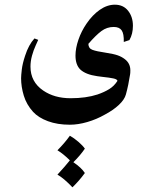

<svg xmlns="http://www.w3.org/2000/svg" viewBox="-20 -341 637 819"><path d="M512 -89Q536 -71 536 -41Q536 -29 535 -24Q528 22 517 62Q511 84 487 106.5Q463 129 427 148Q392 168 352.5 179.5Q313 191 278 191Q225 191 184.5 176Q144 161 121 136Q93 105 81.5 67Q70 29 70 -7Q70 -19 73 -44.5Q76 -70 87 -103Q102 -150 127 -177L143 -171Q141 -166 132 -146.5Q123 -127 116.5 -103.5Q110 -80 110 -57Q110 8 164 45Q212 78 281 78Q347 78 396 62Q425 52 446 39Q467 26 481 4Q480 -3 463.5 -6.5Q447 -10 418 -13L395 -16Q345 -23 322 -45Q302 -65 302 -104Q302 -135 314.5 -171.5Q327 -208 349 -240Q374 -277 405.5 -299Q437 -321 470 -321Q506 -321 526.5 -295Q547 -269 547 -231Q547 -196 532 -170L508 -162Q509 -197 499 -211.5Q489 -226 465 -226Q436 -226 412.5 -208.5Q389 -191 357 -154Q357 -135 374 -128.5Q391 -122 432 -116Q465 -111 482 -105Q499 -99 512 -89ZM342 397Q318 430 289 458Q252 419 225 404Q259 367 278 343Q251 316 225 300Q256 269 278 238Q296 248 314.5 264Q333 280 342 293Q324 320 293 351Q327 374 342 397Z"/></svg>

Font: Katibeh
Style: Regular
Weight: 400
Designer: Arabic design by Kourosh Beigpour, Latin design by Eduardo Tunni, engineering by Lasse Fister
Version: Version 1.000